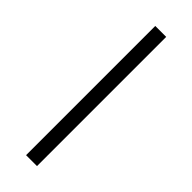

<svg xmlns="http://www.w3.org/2000/svg" viewBox="-241 -729 747 747"><g transform="rotate(45 133.0 -355.5)"><path d="M163.1 0H103V-710.9H163.1Z"/></g></svg>

Font: SteelSelectRoboto
Style: Regular
Weight: 300
Designer: Google
Version: Version 2.137; 2017